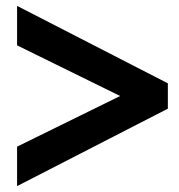

<svg xmlns="http://www.w3.org/2000/svg" viewBox="-20 -642 608 652"><path d="M38 -144 388 -316 38 -488V-622L550 -359V-273L38 -10Z"/></svg>

Font: Stavian Bold
Style: Bold
Weight: 700
Version: Version 1.000; ttfautohint (v1.6)